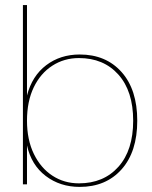

<svg xmlns="http://www.w3.org/2000/svg" viewBox="-20 -724 595 754"><path d="M293 10Q216 10 159.5 -33Q103 -76 86 -153V0H70V-704H86V-349Q106 -426 161.5 -468Q217 -510 293 -510Q396 -510 457.5 -441Q519 -372 519 -250Q519 -128 457.5 -59Q396 10 293 10ZM290 -4Q387 -4 445 -69Q503 -134 503 -250Q503 -366 445 -431Q387 -496 290 -496Q232 -496 185.5 -466Q139 -436 112.5 -381Q86 -326 86 -250Q86 -175 113 -119.5Q140 -64 186 -34Q232 -4 290 -4Z"/></svg>

Font: Prodigy Sans Thin
Style: Regular
Weight: 100
Designer: Wei Huang
Foundry: Wei Huang
Version: Version 1.003; ttfautohint (v1.8.3)